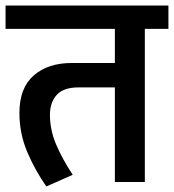

<svg xmlns="http://www.w3.org/2000/svg" viewBox="-30 -656 627 692"><path d="M253 -341Q199 -341 174.5 -314Q150 -287 150 -242Q150 -188 172 -136Q194 -84 232 -26L137 16Q97 -41 68.5 -107.5Q40 -174 40 -249Q40 -339 91.5 -384Q143 -429 229 -429H384V-552H-10V-636H577V-552H492V0H384V-341Z"/></svg>

Font: Mukta SemiBold
Style: Regular
Weight: 600
Designer: Girish Dalvi and Yashodeep Gholap
Foundry: Ek Type
Version: Version 2.538;PS 1.002;hotconv 16.6.51;makeotf.lib2.5.65220;